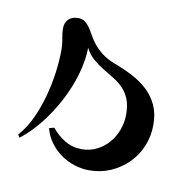

<svg xmlns="http://www.w3.org/2000/svg" viewBox="-49 -357 420 423"><g transform="rotate(10 161.0 -145.0)"><path d="M297.9 -105Q297.9 -79.6 288.6 -57.1Q279.3 -34.7 262.7 -18.1Q246.1 -1.5 223.9 8.3Q201.7 18.1 175.8 18.1Q158.7 18.1 142.1 12.7Q125.5 7.3 111.6 -2.7Q97.7 -12.7 87.4 -26.9Q77.1 -41 72.8 -58.1L84 -61Q96.7 -45.4 113.5 -35.2Q130.4 -24.9 151.9 -24.9Q169.9 -24.9 185.3 -32.7Q200.7 -40.5 211.7 -53.2Q222.7 -65.9 228.8 -82.8Q234.9 -99.6 234.9 -117.2Q234.9 -138.2 229 -152.1Q223.1 -166 213.6 -175.5Q204.1 -185.1 192.4 -192.1Q180.7 -199.2 168.7 -206.5Q156.7 -213.9 145.8 -223.1Q134.8 -232.4 127 -247.1Q126.5 -218.3 117.2 -186.5Q107.9 -154.8 92 -125Q76.2 -95.2 55.7 -69.3Q35.2 -43.5 12.2 -25.9L8.3 -32.7Q23.9 -49.3 35.6 -74.2Q47.4 -99.1 54.9 -126.7Q62.5 -154.3 66.2 -182.1Q69.8 -210 69.8 -232.9Q69.8 -245.1 67.4 -256.8Q64.9 -268.6 64.9 -279.8Q64.9 -293.5 73 -300.8Q81.1 -308.1 93.8 -308.1Q103.5 -308.1 109.4 -303.7Q115.2 -299.3 120.1 -292.2Q125 -285.2 129.9 -276.1Q134.8 -267.1 142.3 -257.6Q149.9 -248 161.4 -239Q172.9 -230 190.9 -223.1Q211.9 -215.3 231.2 -205.3Q250.5 -195.3 265.4 -181.6Q280.3 -168 289.1 -149.2Q297.9 -130.4 297.9 -105Z"/></g></svg>

Font: Montez
Style: Regular
Weight: 400
Designer: Astigmatic (AOETI)
Foundry: Astigmatic (AOETI)
Version: Version 1.001